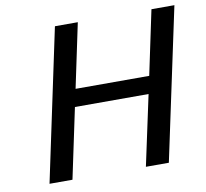

<svg xmlns="http://www.w3.org/2000/svg" viewBox="-78 -780 929 865"><g transform="rotate(-10 387.0 -347.5)"><path d="M80.1 0 227.1 -693.8 228 -694.8H332L270 -400.9H606.9L668.9 -694.8H773.9L626 0H521L589.8 -320.8H252.9L185.1 0Z"/></g></svg>

Font: CMU Bright
Style: SemiBoldOblique
Weight: 600
Italic angle: -12°
Version: Version 0.7.0